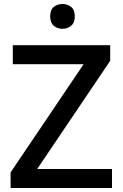

<svg xmlns="http://www.w3.org/2000/svg" viewBox="-20 -940 614 960"><path d="M540 0H33V-78L398 -619H44V-714H531V-636L166 -95H540ZM293 -920Q317 -920 335.5 -905.5Q354 -891 354 -858Q354 -826 335.5 -811Q317 -796 293 -796Q267 -796 249 -811Q231 -826 231 -858Q231 -891 249 -905.5Q267 -920 293 -920Z"/></svg>

Font: Noto Sans NKo Unjoined Medium
Style: Regular
Weight: 500
Designer: Monotype Design Team
Foundry: Monotype Imaging Inc.
Version: Version 2.004